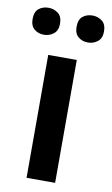

<svg xmlns="http://www.w3.org/2000/svg" viewBox="-98 -789 486 834"><g transform="rotate(10 144.5 -372.0)"><path d="M207 0H81V-542H207ZM-13 -684Q-13 -716 4.5 -730Q22 -744 47 -744Q71 -744 89.5 -730Q108 -716 108 -684Q108 -654 89.5 -639.5Q71 -625 47 -625Q22 -625 4.5 -639.5Q-13 -654 -13 -684ZM181 -684Q181 -716 198.5 -730Q216 -744 241 -744Q265 -744 283.5 -730Q302 -716 302 -684Q302 -654 283.5 -639.5Q265 -625 241 -625Q216 -625 198.5 -639.5Q181 -654 181 -684Z"/></g></svg>

Font: Noto Sans Gujarati UI SemiBold
Style: Regular
Weight: 600
Designer: Jelle Bosma - Monotype Design Team, Universal Thirst
Foundry: Monotype Imaging Inc.
Version: Version 2.106; ttfautohint (v1.8.4.7-5d5b)